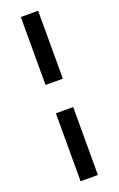

<svg xmlns="http://www.w3.org/2000/svg" viewBox="-170 -768 606 980"><g transform="rotate(-20 133.0 -278.0)"><path d="M180 -724V-355H86V-724ZM180 -201V168H86V-201Z"/></g></svg>

Font: Kantumruy Pro Medium
Style: Regular
Weight: 500
Designer: Sovichet Tep
Foundry: Sovichet Tep
Version: Version 1.002